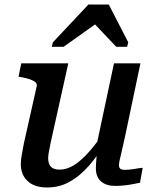

<svg xmlns="http://www.w3.org/2000/svg" viewBox="-20 -818 695 849"><path d="M204 -187Q199 -162 196 -146Q193 -130 193 -117Q193 -103 198 -91.5Q203 -80 214.5 -74Q226 -68 244 -68Q275 -68 306 -87Q337 -106 369.5 -142Q402 -178 438 -230L450 -191Q413 -131 373.5 -85.5Q334 -40 288.5 -14.5Q243 11 188 11Q132 11 102 -17.5Q72 -46 72 -92Q72 -112 76.5 -135Q81 -158 86 -186L142 -435Q145 -447 136.5 -454.5Q128 -462 112 -467.5Q96 -473 73 -477L62 -479L74 -538H282ZM532 -210Q524 -173 518 -148Q512 -123 509 -109Q506 -95 506 -88Q506 -77 512 -72Q518 -67 531 -67Q553 -67 574.5 -71Q596 -75 611 -76L599 -10Q584 -7 566 -3.5Q548 0 529 2Q510 4 489 4Q450 4 427 -15.5Q404 -35 404 -74Q404 -80 404.5 -92Q405 -104 406.5 -120Q408 -136 410 -154L401 -148L484 -538H601ZM461 -798H371L214 -631L209 -611H261L427 -729L372 -740L494 -611H542L547 -631Z"/></svg>

Font: Roboto Serif 20pt Medium
Style: Italic
Weight: 500
Italic angle: -10°
Version: Version 1.008